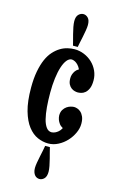

<svg xmlns="http://www.w3.org/2000/svg" viewBox="-130 -760 602 971"><g transform="rotate(15 170.5 -274.5)"><path d="M316.9 -395Q316.9 -368.2 309.8 -352.3Q302.7 -336.4 292.7 -328.4Q282.7 -320.3 272.2 -318.1Q261.7 -315.9 254.9 -315.9Q248.5 -315.9 239.3 -318.1Q230 -320.3 221.2 -326.7Q212.4 -333 206.3 -344.7Q200.2 -356.4 200.2 -376Q200.2 -386.7 203.6 -396.5Q206.5 -404.8 212.6 -414.1Q218.8 -423.3 231 -430.2Q224.1 -444.3 216.3 -452.1Q208.5 -460 201.2 -463.9Q192.4 -468.3 184.1 -469.2Q169.9 -469.2 158.2 -454.8Q146.5 -440.4 138.2 -414.8Q129.9 -389.2 125.5 -354.2Q121.1 -319.3 121.1 -278.8Q121.1 -238.8 124 -203.9Q127 -168.9 133.5 -142.8Q140.1 -116.7 151.4 -101.8Q162.6 -86.9 179.2 -86.9Q188.5 -87.4 197.3 -91.3Q205.1 -94.7 213.6 -101.8Q222.2 -108.9 229 -122.1Q216.3 -128.9 209.5 -138.4Q202.6 -147.9 199.2 -157.2Q195.3 -168 194.8 -179.2Q194.8 -197.3 202.1 -209.2Q209.5 -221.2 219.5 -228Q229.5 -234.9 240 -237.5Q250.5 -240.2 256.8 -240.2Q263.7 -240.2 273.4 -237.3Q283.2 -234.4 292.2 -226.3Q301.3 -218.3 307.6 -204.1Q314 -189.9 314 -167Q314 -143.6 302.7 -118.9Q291.5 -94.2 272.7 -74Q253.9 -53.7 229 -40.8Q204.1 -27.8 176.8 -27.8Q148.9 -27.8 121.3 -39.8Q93.8 -51.8 71.3 -80.6Q48.8 -109.4 34.9 -157.7Q21 -206.1 21 -278.8Q21 -327.1 28.1 -364.3Q35.2 -401.4 47.1 -428.5Q59.1 -455.6 75.4 -473.6Q91.8 -491.7 109.9 -502.7Q127.9 -513.7 147 -518.3Q166 -522.9 184.1 -522.9Q210.4 -522.9 234.6 -512.9Q258.8 -502.9 277.1 -485.6Q295.4 -468.3 306.2 -444.8Q316.9 -421.4 316.9 -395ZM216.8 109.9Q216.8 134.8 205.8 146Q194.8 157.2 181.2 157.2Q174.3 157.2 168 154.5Q161.6 151.9 156.5 146Q151.4 140.1 148.2 130.9Q145 121.6 145 108.9Q145 98.1 147.9 80.6Q150.9 63 154.8 44.9Q158.7 26.9 161.9 11Q165 -4.9 166 -12.2H190.9Q192.4 -4.9 196.5 10.7Q200.7 26.4 205.3 44.4Q210 62.5 213.4 80.3Q216.8 98.1 216.8 109.9ZM216.8 -658.2Q216.8 -647 213.9 -629.6Q210.9 -612.3 207.3 -594.2Q203.6 -576.2 200.2 -560.8Q196.8 -545.4 195.8 -538.1H170.9Q169.4 -545.4 165.3 -560.5Q161.1 -575.7 156.5 -593.8Q151.9 -611.8 148.4 -629.6Q145 -647.5 145 -660.2Q145 -684.1 156.2 -695.1Q167.5 -706.1 181.2 -706.1Q194.8 -706.1 205.8 -694.8Q216.8 -683.6 216.8 -658.2Z"/></g></svg>

Font: Rum Raisin
Style: Regular
Weight: 400
Designer: Astigmatic (AOETI)
Foundry: Astigmatic (AOETI)
Version: Version 1.000